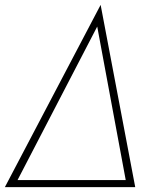

<svg xmlns="http://www.w3.org/2000/svg" viewBox="-27 -768 647 788"><path d="M-7 0 386 -748 528 0ZM45 -29H489L372 -659Z"/></svg>

Font: Jost ExtraLight
Style: Italic
Weight: 250
Italic angle: -5°
Version: Version 3.710